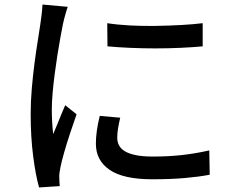

<svg xmlns="http://www.w3.org/2000/svg" viewBox="-20 -788 1040 845"><path d="M452 -686Q496 -679 551.5 -676Q607 -673 666 -674Q725 -675 779 -678Q833 -681 872 -686V-584Q829 -580 775 -577.5Q721 -575 663.5 -575Q606 -575 551 -577.5Q496 -580 453 -584ZM509 -270Q503 -244 499.5 -223Q496 -202 496 -181Q496 -164 503.5 -149Q511 -134 528.5 -123Q546 -112 576.5 -105.5Q607 -99 652 -99Q720 -99 779.5 -105.5Q839 -112 901 -126L903 -19Q856 -10 793.5 -4.5Q731 1 650 1Q523 1 462.5 -40.5Q402 -82 402 -155Q402 -182 406 -211.5Q410 -241 419 -278ZM278 -758Q275 -749 270.5 -734.5Q266 -720 262.5 -705.5Q259 -691 257 -682Q252 -657 245.5 -621.5Q239 -586 232.5 -544.5Q226 -503 220.5 -460.5Q215 -418 211.5 -378Q208 -338 208 -305Q208 -279 209.5 -252.5Q211 -226 214 -198Q223 -218 232 -240.5Q241 -263 250 -285Q259 -307 267 -325L317 -285Q304 -248 289 -203Q274 -158 262.5 -117.5Q251 -77 246 -52Q244 -42 242 -28.5Q240 -15 241 -6Q241 1 241.5 11.5Q242 22 243 31L152 37Q137 -15 126 -100Q115 -185 115 -286Q115 -342 120 -399.5Q125 -457 132 -511Q139 -565 146.5 -610Q154 -655 158 -685Q161 -704 163.5 -726Q166 -748 167 -768Z"/></svg>

Font: Noto Sans KR Medium
Style: Regular
Weight: 500
Designer: Ryoko NISHIZUKA  (kana, bopomofo & ideographs); Paul D. Hunt (Latin, Greek & Cyrillic); Sandoll Communications , Soo-you
Foundry: Adobe
Version: Version 2.004-H2;hotconv 1.0.118;makeotfexe 2.5.65603